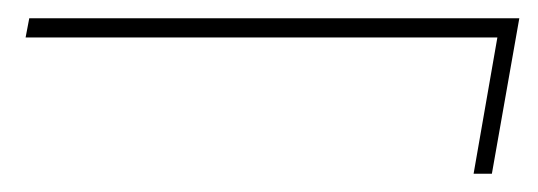

<svg xmlns="http://www.w3.org/2000/svg" viewBox="-20 -445 588 210"><path d="M498 -255 524 -404H8L12 -425H548L518 -255Z"/></svg>

Font: DM Sans 12pt Thin
Style: Italic
Weight: 250
Italic angle: -10°
Version: Version 4.004;gftools[0.9.30]